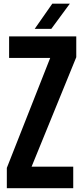

<svg xmlns="http://www.w3.org/2000/svg" viewBox="-20 -992 438 1012"><path d="M16 0V-107L244.5 -686.5H28V-800H382V-690.5L146.5 -113.5H366V0ZM163 -840 255.5 -972.5H348L250.5 -840Z"/></svg>

Font: Big Shoulders
Style: Bold
Weight: 700
Designer: Patric King
Foundry: XO Type Co
Version: Version 2.002